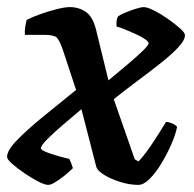

<svg xmlns="http://www.w3.org/2000/svg" viewBox="-33 -520 547 540"><path d="M103 0Q93 0 74.5 -9.5Q56 -19 35.5 -33Q15 -47 1 -59.5Q-13 -72 -13 -78Q-14 -96 14 -125Q42 -154 86.5 -190.5Q131 -227 181 -267L143 -382Q134 -407 126.5 -414.5Q119 -422 89 -422H37Q36 -433 38 -445Q40 -457 42 -464Q55 -471 78.5 -479.5Q102 -488 125.5 -494Q149 -500 163 -500Q189 -500 208.5 -486.5Q228 -473 237 -437L272 -294Q300 -317 326 -339Q352 -361 368.5 -377Q385 -393 385 -398Q385 -403 374 -410.5Q363 -418 347 -425Q331 -432 316.5 -438Q302 -444 295 -445Q293 -464 299 -474Q306 -479 320.5 -485Q335 -491 349.5 -495.5Q364 -500 372 -500Q381 -500 400 -490.5Q419 -481 439 -467Q459 -453 473 -440.5Q487 -428 487 -422Q488 -408 469 -387.5Q450 -367 419 -342.5Q388 -318 353 -292Q318 -266 287 -241L346 -72L356 -66Q366 -75 380.5 -95Q395 -115 409.5 -138Q424 -161 434 -177Q442 -177 452 -172.5Q462 -168 465 -163Q461 -142 449 -114.5Q437 -87 421 -60.5Q405 -34 388 -17Q371 0 356 0Q332 0 306 -8Q280 -16 261 -27.5Q242 -39 238 -50L196 -213Q169 -190 142.5 -167.5Q116 -145 99 -127.5Q82 -110 82 -103Q82 -97 108.5 -88Q135 -79 162 -73Q165 -67 167.5 -60.5Q170 -54 172 -47Q163 -38 149.5 -27Q136 -16 123 -8Q110 0 103 0Z"/></svg>

Font: Texturina
Style: Bold Italic
Weight: 700
Italic angle: -11°
Designer: Guillermo Torres Carreño
Foundry: Omnibus-Type
Version: Version 1.002; ttfautohint (v1.8.3)